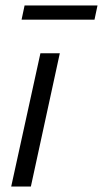

<svg xmlns="http://www.w3.org/2000/svg" viewBox="-20 -683 377 703"><path d="M21 0ZM199 -488 93 0H21L128 -488ZM337 -663 326 -611H59L70 -663Z"/></svg>

Font: Red Hat Text
Style: Italic
Weight: 400
Italic angle: -12°
Designer: Pentagram / MCKL
Foundry: Pentagram / MCKL
Version: Version 1.005; Red Hat Text Italic